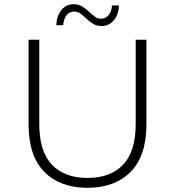

<svg xmlns="http://www.w3.org/2000/svg" viewBox="-20 -889 833 914"><path d="M396 5Q266 5 191 -71Q116 -147 116 -297V-700H167V-299Q167 -168 227 -105Q287 -42 397 -42Q506 -42 566 -105Q626 -168 626 -299V-700H677V-297Q677 -147 602 -71Q527 5 396 5ZM463 -765Q441 -765 423.5 -775.5Q406 -786 392 -799.5Q378 -813 364 -823.5Q350 -834 334 -834Q311 -834 297 -816.5Q283 -799 281 -769H248Q250 -814 272.5 -841.5Q295 -869 331 -869Q353 -869 370.5 -858.5Q388 -848 402.5 -834.5Q417 -821 430.5 -810.5Q444 -800 460 -800Q483 -800 497.5 -817.5Q512 -835 513 -863H546Q545 -820 522 -792.5Q499 -765 463 -765Z"/></svg>

Font: Montserrat Z Light
Style: Regular
Weight: 300
Designer: Julieta Ulanovsky
Foundry: Julieta Ulanovsky
Version: Version 8.000